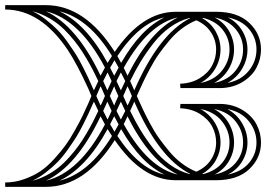

<svg xmlns="http://www.w3.org/2000/svg" viewBox="-29 -728 1071 748"><path d="M805.2 -303.2Q842.3 -282.7 862.5 -247.6Q882.8 -212.4 882.8 -172.9Q882.8 -134.8 863.3 -101.1Q843.8 -67.4 807.1 -47.9Q861.3 -59.6 889.6 -94.2Q918 -128.9 918 -172.9Q918 -218.8 888.2 -255.9Q858.4 -293 805.2 -303.2ZM-8.8 -17.1Q28.8 -17.1 64.7 -29.8Q100.6 -42.5 127.7 -60.5Q154.8 -78.6 181.9 -108.4Q209 -138.2 226.3 -162.1Q243.7 -186 263.4 -221.4Q283.2 -256.8 291.7 -274.9Q300.3 -293 313.5 -321.8Q314.9 -325.2 315.9 -327.1L327.1 -354L315.9 -380.9Q271 -479 235.4 -532.7Q129.4 -690.9 -8.8 -690.9V-708H148.9Q302.7 -708 418 -525.9Q524.9 -682.1 655.8 -682.1H813Q896.5 -682.1 942.1 -638.9Q987.8 -595.7 987.8 -535.2Q987.8 -497.6 970.2 -464.4Q952.6 -431.2 916 -408.7Q879.4 -386.2 831.1 -384.8H673.8L672.9 -401.9Q716.3 -403.3 749 -423.3Q781.7 -443.4 797.4 -472.7Q813 -502 813 -535.2Q813 -570.8 793.2 -601.6Q773.4 -632.3 735.8 -648.9Q707 -637.2 680.2 -617.2Q653.3 -597.2 630.9 -570.3Q608.4 -543.5 590.3 -518.1Q572.3 -492.7 554.7 -459.5Q537.1 -426.3 527.1 -404.8Q517.1 -383.3 503.9 -354Q517.1 -324.7 527.1 -303.2Q537.1 -281.7 554.7 -248.5Q572.3 -215.3 590.3 -189.9Q608.4 -164.6 630.9 -137.7Q653.3 -110.8 680.2 -90.8Q707 -70.8 735.8 -59.1Q773.4 -75.7 793.2 -106.4Q813 -137.2 813 -172.9Q813 -206.1 797.4 -235.4Q781.7 -264.6 749 -284.7Q716.3 -304.7 672.9 -306.2L673.8 -323.2H831.1Q879.4 -321.8 916 -299.3Q952.6 -276.9 970.2 -243.7Q987.8 -210.4 987.8 -172.9Q987.8 -112.3 942.1 -69.1Q896.5 -25.9 813 -25.9H655.8Q524.9 -25.9 418 -182.1Q302.7 0 148.9 0H-8.8ZM856.9 -303.2Q894 -282.7 914.6 -247.3Q935.1 -211.9 935.1 -172.9Q935.1 -134.8 915.5 -101.1Q896 -67.4 858.9 -47.9Q913.6 -59.6 941.9 -94.2Q970.2 -128.9 970.2 -172.9Q970.2 -218.8 940.2 -255.9Q910.2 -293 856.9 -303.2ZM752 -303.2Q789.1 -282.7 809.6 -247.3Q830.1 -211.9 830.1 -172.9Q830.1 -136.2 811.8 -103.5Q793.5 -70.8 758.8 -50.8L763.2 -49.8Q813 -63 839.1 -96.7Q865.2 -130.4 865.2 -172.9Q865.2 -218.8 835.2 -255.9Q805.2 -293 752 -303.2ZM97.2 -684.1Q124.5 -671.4 150.6 -650.9Q176.8 -630.4 196.3 -610.4Q215.8 -590.3 236.3 -561Q256.8 -531.7 268.6 -512.9Q280.3 -494.1 295.7 -463.6Q311 -433.1 315.7 -422.6Q320.3 -412.1 331.1 -388.2L336.9 -376L354 -412.1Q343.3 -434.6 333.5 -453.9Q323.7 -473.1 308.3 -499.3Q293 -525.4 277.6 -546.9Q262.2 -568.4 241.7 -591.6Q221.2 -614.7 199.7 -632.1Q178.2 -649.4 151.6 -663.3Q125 -677.2 97.2 -684.1ZM805.2 -404.8Q858.4 -415 888.2 -452.1Q918 -489.3 918 -535.2Q918 -579.1 889.6 -613.8Q861.3 -648.4 807.1 -660.2Q843.8 -640.6 863.3 -606.9Q882.8 -573.2 882.8 -535.2Q882.8 -495.6 862.5 -460.4Q842.3 -425.3 805.2 -404.8ZM856.9 -404.8Q910.2 -415 940.2 -452.1Q970.2 -489.3 970.2 -535.2Q970.2 -579.1 941.9 -613.8Q913.6 -648.4 858.9 -660.2Q896 -640.6 915.5 -606.9Q935.1 -573.2 935.1 -535.2Q935.1 -496.1 914.6 -460.7Q894 -425.3 856.9 -404.8ZM752 -404.8Q805.2 -415 835.2 -452.1Q865.2 -489.3 865.2 -535.2Q865.2 -577.6 839.1 -611.3Q813 -645 763.2 -658.2L758.8 -657.2Q793.5 -637.7 811.8 -604.7Q830.1 -571.8 830.1 -535.2Q830.1 -496.1 809.6 -460.7Q789.1 -425.3 752 -404.8ZM362.8 -274.9Q270 -80.1 149.9 -23.9Q280.8 -55.7 379.9 -243.2ZM373 -295.9 390.1 -262.2 405.8 -295.9 389.2 -332 383.8 -319.8ZM416 -392.1 398.9 -354 416 -316.9 419.9 -327.1 432.1 -354 419.9 -380.9ZM453.1 -463.9 467.8 -433.1Q554.7 -607.4 664.1 -660.2Q548.3 -634.8 453.1 -463.9ZM441.9 -445.8 424.8 -412.1 436 -388.2 441.9 -376 459 -412.1ZM407.2 -509.8Q317.9 -656.2 202.1 -684.1Q306.6 -635.3 390.1 -482.9ZM379.9 -464.8Q280.8 -652.3 149.9 -684.1Q270 -627.9 362.8 -433.1ZM467.8 -274.9 453.1 -244.1Q548.3 -73.2 664.1 -47.9Q554.7 -100.6 467.8 -274.9ZM478 -295.9Q498.5 -253.9 519.3 -219.7Q540 -185.5 568.8 -148.7Q597.7 -111.8 633.8 -85.9Q669.9 -60.1 710 -49.8L711.9 -50.8Q589.8 -112.3 494.1 -332L488.8 -319.8ZM442.9 -225.1 428.2 -198.2Q514.6 -68.8 611.8 -47.9Q519 -92.3 442.9 -225.1ZM390.1 -225.1Q306.6 -72.8 202.1 -23.9Q317.9 -51.8 407.2 -198.2ZM424.8 -295.9 441.9 -262.2 459 -295.9 441.9 -332 436 -319.8ZM416 -274.9 399.9 -244.1 417 -214.8 433.1 -243.2ZM478 -412.1 488.8 -388.2 494.1 -376Q589.8 -595.7 711.9 -657.2L710 -658.2Q669.9 -647.9 633.8 -622.1Q597.7 -596.2 568.8 -559.3Q540 -522.5 519.3 -488.3Q498.5 -454.1 478 -412.1ZM467.8 -392.1 451.2 -354 467.8 -316.9 473.1 -327.1 484.9 -354 473.1 -380.9ZM336.9 -332 331.1 -319.8Q320.3 -295.9 315.7 -285.4Q311 -274.9 295.7 -244.4Q280.3 -213.9 268.6 -195.1Q256.8 -176.3 236.3 -147Q215.8 -117.7 196.3 -97.7Q176.8 -77.6 150.6 -57.1Q124.5 -36.6 97.2 -23.9Q125 -30.8 151.6 -44.7Q178.2 -58.6 199.7 -75.9Q221.2 -93.3 241.7 -116.5Q262.2 -139.6 277.6 -161.1Q293 -182.6 308.3 -208.7Q323.7 -234.9 333.5 -254.2Q343.3 -273.4 354 -295.9ZM390.1 -445.8 373 -412.1 383.8 -388.2 389.2 -376 405.8 -412.1ZM428.2 -509.8 442.9 -482.9Q519 -615.7 611.8 -660.2Q514.6 -639.2 428.2 -509.8ZM417 -493.2 399.9 -463.9 416 -433.1 433.1 -464.8ZM362.8 -392.1 346.2 -354 362.8 -316.9 368.2 -327.1 379.9 -354 368.2 -380.9Z"/></svg>

Font: FoglihtenFr02
Style: Regular
Weight: 500
Version: Version 0.68